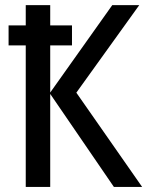

<svg xmlns="http://www.w3.org/2000/svg" viewBox="-20 -734 579 754"><path d="M13.7 -555.7V-634.3H262.7V-555.7ZM538.1 0H427.2L177.2 -365.2V0H81.1V-713.9H177.2V-370.6L420.9 -713.9H526.9L279.8 -370.1Z"/></svg>

Font: Open Sans SemiCondensed Medium
Style: Regular
Weight: 500
Width: 4
Designer: Monotype Design Team
Foundry: Monotype Imaging Inc.
Version: Version 3.000